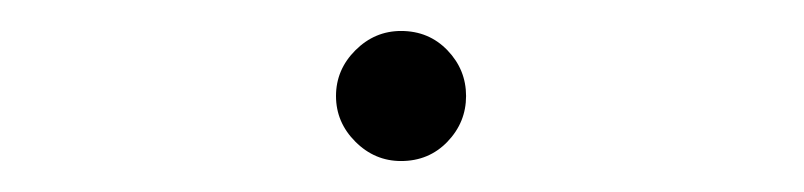

<svg xmlns="http://www.w3.org/2000/svg" viewBox="-20 -391 519 124"><path d="M239 -287Q222 -287 209.5 -299.5Q197 -312 197 -329Q197 -346 209.5 -358.5Q222 -371 239 -371Q257 -371 269 -358.5Q281 -346 281 -329Q281 -312 269 -299.5Q257 -287 239 -287Z"/></svg>

Font: Mada Light
Style: Regular
Weight: 300
Designer: Khaled Hosny
Version: Version 1.5